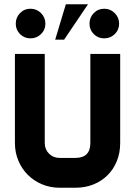

<svg xmlns="http://www.w3.org/2000/svg" viewBox="-20 -881 634 901"><path d="M544 -210Q544 -164 528.5 -125.5Q513 -87 485 -59Q457 -31 418.5 -15.5Q380 0 334 0H260Q216 0 177.5 -16Q139 -32 110.5 -60.5Q82 -89 66 -127.5Q50 -166 50 -210V-628H190V-210Q190 -180 210 -160Q230 -140 260 -140H334Q404 -140 404 -210V-628H544ZM400 -770Q400 -799 420 -819.5Q440 -840 469 -840Q498 -840 518.5 -819.5Q539 -799 539 -770Q539 -741 518.5 -721Q498 -701 469 -701Q440 -701 420 -721Q400 -741 400 -770ZM54 -770Q54 -799 74 -819.5Q94 -840 123 -840Q152 -840 172.5 -819.5Q193 -799 193 -770Q193 -741 172.5 -721Q152 -701 123 -701Q94 -701 74 -721Q54 -741 54 -770ZM289 -861H393L281 -695H239Z"/></svg>

Font: CAT North
Style: Regular
Weight: 400
Designer: Peter Wiegel
Foundry: Peter Wiegel
Version: Version 1.000